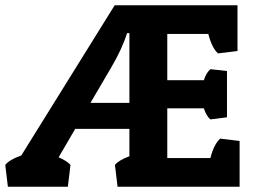

<svg xmlns="http://www.w3.org/2000/svg" viewBox="-38 -710 964 730"><path d="M865 -690V-516L791 -507Q768 -527 754 -581H598V-405H737Q746 -433 762 -447L825 -440V-264L762 -256Q747 -268 737 -298H598V-109H762Q775 -161 799 -183L873 -174V0H409L399 -83Q412 -100 454 -116V-220H248L185 -112Q217 -98 230 -83L220 0H-8L-18 -83Q-2 -103 43 -119L398 -690ZM454 -319V-584H445Q427 -525 384 -452L306 -319Z"/></svg>

Font: Patua One
Style: Regular
Weight: 400
Designer: luciano Vergara
Foundry: Luciano Vergara
Version: Version 1.002